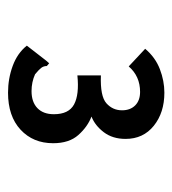

<svg xmlns="http://www.w3.org/2000/svg" viewBox="5 -684 439 490"><g transform="rotate(90 225.0 -438.5)"><path d="M216 -239Q180 -239 147.5 -251Q115 -263 96 -287L134 -336L141 -344L148 -338Q148 -330 152.5 -324Q157 -318 169 -308Q189 -299 212 -299Q240 -299 255.5 -314Q271 -329 271 -356Q271 -394 246 -407.5Q221 -421 172 -416V-476Q225 -474 243 -490Q261 -506 261 -530Q261 -551 248.5 -563.5Q236 -576 214 -576Q174 -576 149 -547L104 -589Q126 -615 156 -626.5Q186 -638 216 -638Q267 -638 300.5 -611Q334 -584 334 -539Q334 -506 317 -483.5Q300 -461 277 -452Q303 -442 324 -418.5Q345 -395 345 -354Q345 -303 310.5 -271Q276 -239 216 -239Z"/></g></svg>

Font: Inconsolata SemiCondensed Bold
Style: Regular
Weight: 700
Width: 4
Monospace: yes
Designer: Raph Levien, Cyreal, Brenton Simpson
Foundry: Raph Levien, Cyreal, Google
Version: Version 3.001; ttfautohint (v1.8.2.53-6de2)